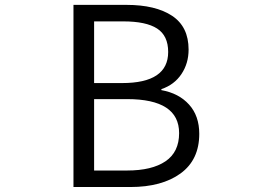

<svg xmlns="http://www.w3.org/2000/svg" viewBox="-20 -752 1040 772"><path d="M275.4 0V-732.4H488.3Q605.5 -732.4 671.9 -688.5Q738.3 -644.5 738.3 -552.7Q738.3 -497.1 709.5 -454.1Q680.7 -411.1 628.9 -393.6V-389.6Q699.2 -377 740.2 -331.5Q781.2 -286.1 781.2 -213.9Q781.2 -109.4 706.1 -54.7Q630.9 0 503.9 0ZM358.4 -418H470.7Q656.2 -418 656.2 -543Q656.2 -608.4 611.8 -637.2Q567.4 -666 475.6 -666H358.4ZM358.4 -66.4H491.2Q590.8 -66.4 645.5 -103.5Q700.2 -140.6 700.2 -216.8Q700.2 -353.5 491.2 -353.5H358.4Z"/></svg>

Font: GenEi Gothic M SemiLight
Style: Regular
Weight: 350
Designer: o_tamon (Modified); [Source Han Sans]
Ryoko NISHIZUKA  (kana & ideographs); Paul D. Hunt (Latin, Greek & Cyrillic); Wenl
Version: Version 1.1a;Original Version 1.004